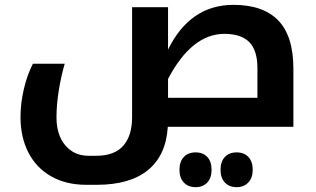

<svg xmlns="http://www.w3.org/2000/svg" viewBox="-20 -525 1310 795"><path d="M336.9 240.2Q253.4 240.2 191.7 205.1Q129.9 169.9 97.4 106.2Q64.9 42.5 64.9 -40Q64.9 -96.7 78.6 -155.5Q92.3 -214.4 116.2 -261.2H248Q232.4 -207.5 223.1 -148.7Q213.9 -89.8 213.9 -39.1Q213.9 33.7 250.5 76.9Q287.1 120.1 347.2 120.1H377Q454.1 120.1 490.5 78.4Q526.9 36.6 526.9 -39.1V-495.1H675.8V-319.8Q767.1 -504.9 946.8 -504.9Q1069.8 -504.9 1132.3 -440.2Q1194.8 -375.5 1194.8 -240.2V0H674.8Q667.5 118.2 592.8 179.2Q518.1 240.2 380.9 240.2ZM1045.9 -120.1V-243.2Q1045.9 -315.9 1012.5 -350.3Q979 -384.8 909.2 -384.8Q773.9 -384.8 675.8 -198.2V-120.1ZM790 250Q759.3 250 741.2 230.7Q723.1 211.4 723.1 178.2Q723.1 144.5 741 125.2Q758.8 106 790 106Q820.8 106 838.4 125Q856 144 856 178.2Q856 212.4 837.9 231.2Q819.8 250 790 250ZM960 250Q929.2 250 911.1 230.7Q893.1 211.4 893.1 178.2Q893.1 144.5 910.9 125.2Q928.7 106 960 106Q991.2 106 1008.8 125.2Q1026.4 144.5 1026.4 178.2Q1026.4 211.4 1008.1 230.7Q989.7 250 960 250Z"/></svg>

Font: Noto Sans Kufi Arabic
Style: Bold
Weight: 700
Designer: Monotype Design team
Foundry: Monotype Imaging Inc.
Version: Version 1.02